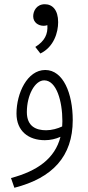

<svg xmlns="http://www.w3.org/2000/svg" viewBox="-20 -658 414 908"><path d="M171 -405C235 -436 255 -505 255 -553C255 -611 228 -638 192 -638C153 -638 137 -606 137 -581C137 -552 161 -536 187 -536C192 -536 198 -537 204 -539C207 -497 192 -464 147 -436ZM48 230C228 184 324 82 324 -90C324 -216 279 -327 194 -327C109 -327 58 -217 58 -121C58 -38 115 5 192 5C218 5 244 -1 266 -11C240 92 156 151 32 184ZM107 -128C107 -208 145 -278 189 -278C247 -278 275 -180 275 -85C275 -76 274 -68 274 -60C253 -50 225 -42 198 -42C151 -42 107 -60 107 -128Z"/></svg>

Font: Noto Sans Arabic ExtCond Light
Style: Regular
Weight: 300
Width: 2
Designer: Monotype Design Team, Nadine Chahine, Nizar Qandah and Khaled Hosny
Foundry: Monotype Imaging Inc.
Version: Version 2.012